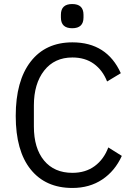

<svg xmlns="http://www.w3.org/2000/svg" viewBox="-20 -920 661 952"><path d="M282 -833V-847Q282 -900 338 -900Q394 -900 394 -847V-833Q394 -780 338 -780Q282 -780 282 -833ZM339 12Q206 12 132 -80Q58 -172 58 -345Q58 -519 132 -614.5Q206 -710 339 -710Q510 -710 579 -557L511 -516Q489 -572 445.5 -603.5Q402 -635 339 -635Q250 -635 199 -570Q148 -505 148 -397V-293Q148 -185 198.5 -124Q249 -63 339 -63Q404 -63 449.5 -96.5Q495 -130 517 -189L584 -147Q550 -72 487 -30Q424 12 339 12Z"/></svg>

Font: Aneliza
Style: Regular
Weight: 400
Designer: Mike Abbink, Paul van der Laan, Pieter van Rosmalen
Foundry: Bold Monday
Version: Version 3.0